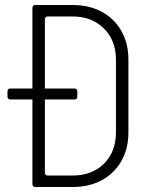

<svg xmlns="http://www.w3.org/2000/svg" viewBox="-20 -750 640 770"><path d="M122 0Q110 0 110 -12V-351H22Q10 -351 10 -363V-383Q10 -395 22 -395H110V-718Q110 -730 122 -730H270Q338 -730 388.5 -702.5Q439 -675 467 -625.5Q495 -576 495 -510V-220Q495 -154 467 -104.5Q439 -55 388.5 -27.5Q338 0 270 0ZM160 -58Q160 -46 172 -46H270Q349 -46 397 -93.5Q445 -141 445 -220V-510Q445 -588 396.5 -636Q348 -684 270 -684H172Q160 -684 160 -672V-395H278Q290 -395 290 -383V-363Q290 -351 278 -351H160Z"/></svg>

Font: Pitagon Sans Mono Thin
Style: Regular
Weight: 100
Monospace: yes
Designer: Travis Tran
Foundry: Pitagon
Version: Version 1.001; ttfautohint (v1.8.4.7-5d5b);gftools[0.9.26]